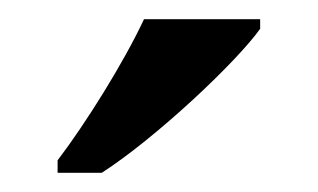

<svg xmlns="http://www.w3.org/2000/svg" viewBox="-20 -786 331 200"><path d="M40 -619V-606H86C142 -642 226 -721 251 -756V-766H130C109 -721 69 -657 40 -619Z"/></svg>

Font: Noto Serif Malayalam Medium
Style: Regular
Weight: 500
Designer: Indian type Foundry, Jelle Bosma, Monotype Design Team
Foundry: Monotype Imaging Inc.
Version: Version 2.104